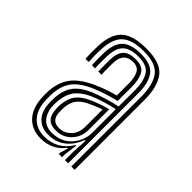

<svg xmlns="http://www.w3.org/2000/svg" viewBox="-132 -889 598 598"><g transform="rotate(45 167.0 -590.5)"><path d="M268.2 -380.5 268.5 -689.2Q268.5 -739.8 248.9 -767Q229.2 -794.2 174.2 -794.2Q123.2 -794.2 100.5 -773.2Q77.8 -752.2 76 -704.5Q75.2 -690.2 75.4 -677.9Q75.5 -665.5 76.2 -649H62.2Q60.5 -677.2 61.8 -705Q63.8 -759 89.8 -782.4Q115.8 -805.8 174.2 -805.8Q238 -805.8 260.4 -775.5Q282.8 -745.2 282.8 -689.2V-380.5ZM240.2 -380.5V-417.8L243 -467.8H239.2Q227.2 -435.5 203.6 -417.4Q180 -399.2 146 -399.5Q118 -399.5 100.4 -416.8Q82.8 -434 80.2 -466Q79.2 -480.5 80 -495.8Q82.2 -531 98.8 -552.8Q115.2 -574.5 151 -589.8Q167.5 -596.5 194 -604.8Q220.5 -613 240.2 -617L240.5 -689.2Q240.5 -726.5 227.1 -748.5Q213.8 -770.5 174.2 -770.5Q138.8 -770.5 122.1 -754.9Q105.5 -739.2 104.2 -703.5Q103.8 -691 103.6 -678.5Q103.5 -666 104.5 -649H90.5Q88.8 -677 90 -704Q91.5 -745 111 -763.6Q130.5 -782.2 174.2 -782.2Q220 -782.2 237.2 -758.5Q254.5 -734.8 254.5 -689.2L254.2 -380.5ZM138.5 -374.5Q101.5 -374.5 78.5 -397.5Q55.5 -420.5 52 -463.8Q50.8 -480.2 51.8 -497.2Q54.5 -537 74.6 -564.1Q94.8 -591.2 141.2 -612.2Q157.8 -619.5 175.2 -625.9Q192.8 -632.2 212 -637V-689.2Q212 -715.2 204.1 -731.1Q196.2 -747 174.2 -747Q134 -747 132.2 -702.2Q132 -694.8 131.9 -680.4Q131.8 -666 132.8 -649H118.5Q117.8 -665.2 117.9 -678.8Q118 -692.2 118.2 -702.8Q119.2 -731.8 132.4 -745.2Q145.5 -758.8 174.2 -758.8Q205.5 -758.8 215.9 -739.5Q226.2 -720.2 226.2 -689.2L226 -627Q184.5 -617 146 -601Q105.5 -584 86.6 -559.9Q67.8 -535.8 65.8 -496.2Q65 -480.2 66.2 -464.2Q69 -427.5 89.2 -407.1Q109.5 -386.8 142.2 -386.8Q200 -386.8 230 -436.8L233.2 -437L227.5 -395.2V-380.5H213.2V-385.8L220.8 -412.8H218Q189.2 -374.5 138.5 -374.5ZM150.8 -411.8Q191.8 -411.8 215.9 -439.1Q240 -466.5 240 -501V-604.8Q220.5 -600.8 196.5 -593.4Q172.5 -586 156 -578.5Q125.5 -564 111.1 -544.4Q96.8 -524.8 94 -492.5Q93 -478.5 94.2 -467.2Q97 -442 111 -426.9Q125 -411.8 150.8 -411.8ZM153.8 -425.5Q112 -425.5 108.5 -467.5Q107.2 -480.5 108 -491.8Q110.2 -520.8 122.8 -537.9Q135.2 -555 161 -567Q174.5 -573.2 190.1 -579.1Q205.8 -585 225.8 -590V-499.5Q225.8 -468.2 205.6 -446.9Q185.5 -425.5 153.8 -425.5ZM155.8 -438Q179 -438 195.2 -454.6Q211.5 -471.2 211.5 -498.5V-574.8Q199 -570.8 186.8 -565.4Q174.5 -560 165.8 -556Q143.8 -545 133.5 -530.1Q123.2 -515.2 122.2 -491Q121.8 -477.8 122.5 -469.5Q125.2 -438 155.8 -438Z"/></g></svg>

Font: Big Shoulders Inline Text Medium
Style: Regular
Weight: 500
Designer: Patric King
Foundry: XO Type Co
Version: Version 1.000